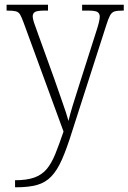

<svg xmlns="http://www.w3.org/2000/svg" viewBox="-20 -556 546 816"><path d="M44 210Q94 210 126 198.5Q158 187 178.5 162.5Q199 138 215 98.5Q231 59 250 3L81 -458Q72 -483 65.5 -494Q59 -505 47 -508Q35 -511 10 -511H8V-536H184V-511H170Q138 -511 128.5 -505Q119 -499 119 -486Q119 -477 124.5 -460Q130 -443 142 -411L211 -220Q228 -170 245.5 -121Q263 -72 271 -42Q278 -72 289 -107.5Q300 -143 314 -187L388 -419Q395 -440 399.5 -457.5Q404 -475 404 -485Q404 -498 395 -504.5Q386 -511 354 -511H329V-536H506V-511H502Q479 -511 467 -507.5Q455 -504 447.5 -490Q440 -476 431 -447L287 1Q264 75 243.5 121.5Q223 168 198 194Q173 220 137.5 230Q102 240 47 240H44Z"/></svg>

Font: Noto Serif Tamil SemiCondensed ExtraLight
Style: Regular
Weight: 200
Width: 4
Designer: Indian Type Foundry, Tom Grace, and the Monotype Design Team
Foundry: Monotype Imaging Inc.
Version: Version 2.004; ttfautohint (v1.8.4.7-5d5b)